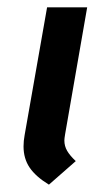

<svg xmlns="http://www.w3.org/2000/svg" viewBox="-20 -490 298 522"><path d="M44 -92Q44 -107 47 -123L108 -470H217L157 -125Q155 -113 155 -108Q155 -93 162.5 -80Q170 -67 186 -52L113 12Q77 -10 60.5 -34.5Q44 -59 44 -92Z"/></svg>

Font: KoHo SemiBold
Style: Italic
Weight: 600
Italic angle: -10°
Version: Version 1.000; ttfautohint (v1.6)